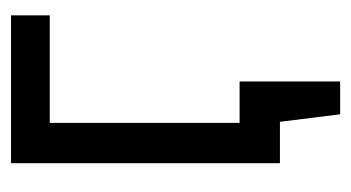

<svg xmlns="http://www.w3.org/2000/svg" viewBox="-168 -372 652 357"><g transform="rotate(-90 158.5 -194.0)"><path d="M75 -75V0H110L124 112H185V-75ZM33 -500V0H108V-428H308V-500Z"/></g></svg>

Font: Advent Pro Medium
Style: Regular
Weight: 500
Designer: VivaRado, Andreas Kalpakidis
Foundry: VivaRado, Andreas Kalpakidis
Version: Version 3.000